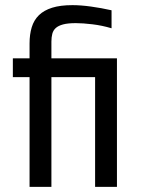

<svg xmlns="http://www.w3.org/2000/svg" viewBox="-20 -727 555 747"><path d="M414 -617Q377 -628 339.5 -632.5Q302 -637 275 -637Q244 -637 225.5 -632Q207 -627 197 -618Q187 -609 183.5 -595.5Q180 -582 180 -565V-500H435V0H350V-427H180V0H95V-427H30V-500H95V-558Q95 -593 103.5 -621Q112 -649 131.5 -668Q151 -687 183 -697Q215 -707 262 -707Q294 -707 334 -701.5Q374 -696 414 -687Z"/></svg>

Font: Share
Style: Regular
Weight: 400
Designer: Ralph du Carrois
Version: Version 1.001